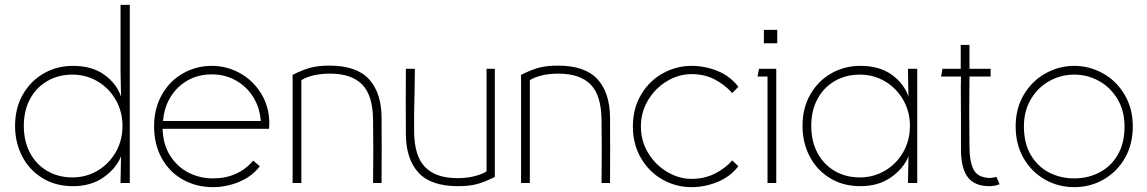

<svg xmlns="http://www.w3.org/2000/svg" viewBox="-20 -753 4720 790"><path d="M78 -235Q78 -172 103.5 -124Q129 -76 174.5 -49.5Q220 -23 278 -23Q334 -23 381 -50.5Q428 -78 456 -126.5Q484 -175 484 -235Q484 -294 456 -342.5Q428 -391 381 -418.5Q334 -446 278 -446Q220 -446 174.5 -419.5Q129 -393 103.5 -345.5Q78 -298 78 -235ZM42 -235Q42 -309 74.5 -365Q107 -421 161 -451.5Q215 -482 280 -482Q358 -482 408.5 -446Q459 -410 478 -356L476 -458V-733H514V0H476V-8L478 -110Q459 -61 407 -24Q355 13 280 13Q209 13 155 -20Q101 -53 71.5 -109.5Q42 -166 42 -235Z M856 17Q788 17 732.5 -14Q677 -45 645.5 -102Q614 -159 614 -233Q614 -307 646.5 -364Q679 -421 733.5 -451.5Q788 -482 851 -482Q913 -482 966.5 -452.5Q1020 -423 1053 -370.5Q1086 -318 1088 -253Q1088 -231 1087 -223H649Q651 -157 681 -111Q711 -65 757 -42Q803 -19 856 -19Q908 -19 949.5 -37.5Q991 -56 1022 -92L1049 -69Q1016 -26 963.5 -4.5Q911 17 856 17ZM851 -447Q796 -447 752 -422Q708 -397 681.5 -353.5Q655 -310 651 -255H1053Q1049 -310 1022 -353.5Q995 -397 950.5 -422Q906 -447 851 -447Z M1184 0V-445Q1228 -467 1259.5 -475Q1291 -483 1335 -483Q1447 -483 1498 -427.5Q1549 -372 1550 -271Q1551 -136 1550 0H1515Q1517 -130 1515 -260Q1514 -361 1470 -405.5Q1426 -450 1338 -450Q1299 -450 1268.5 -442.5Q1238 -435 1220 -423V0Z M2016 -470V-25Q1972 -3 1940.5 5Q1909 13 1865 13Q1753 13 1702 -42.5Q1651 -98 1650 -199Q1649 -335 1650 -470H1687L1686 -385Q1683 -288 1684 -210Q1685 -110 1729.5 -65Q1774 -20 1862 -20Q1900 -20 1932 -28Q1964 -36 1982 -48V-470Z M2124 0V-445Q2168 -467 2199.5 -475Q2231 -483 2275 -483Q2387 -483 2438 -427.5Q2489 -372 2490 -271Q2491 -136 2490 0H2455Q2457 -130 2455 -260Q2454 -361 2410 -405.5Q2366 -450 2278 -450Q2239 -450 2208.5 -442.5Q2178 -435 2160 -423V0Z M2825 17Q2761 17 2705.5 -14.5Q2650 -46 2617 -103Q2584 -160 2584 -233Q2584 -307 2618 -364Q2652 -421 2707.5 -451.5Q2763 -482 2825 -482Q2881 -482 2932.5 -461Q2984 -440 3018 -396L2993 -370Q2964 -403 2922 -425.5Q2880 -448 2825 -448Q2773 -448 2725 -419.5Q2677 -391 2647 -341.5Q2617 -292 2617 -233Q2617 -173 2647 -123.5Q2677 -74 2725.5 -45.5Q2774 -17 2825 -17Q2879 -17 2922 -39Q2965 -61 2993 -93L3018 -69Q2985 -26 2932.5 -4.5Q2880 17 2825 17Z M3178 -630V-575H3123V-630ZM3174 0H3138V-438H3097L3103 -470H3174Z M3724 -235Q3724 -294 3696 -342.5Q3668 -391 3621 -418.5Q3574 -446 3518 -446Q3460 -446 3414.5 -419.5Q3369 -393 3343.5 -345.5Q3318 -298 3318 -235Q3318 -172 3343.5 -124Q3369 -76 3414.5 -49.5Q3460 -23 3518 -23Q3574 -23 3621 -50.5Q3668 -78 3696 -126.5Q3724 -175 3724 -235ZM3718 -356 3716 -458V-470H3754V0H3716V-8L3718 -110Q3699 -61 3647 -24Q3595 13 3520 13Q3449 13 3395 -20Q3341 -53 3311.5 -109.5Q3282 -166 3282 -235Q3282 -309 3314.5 -365Q3347 -421 3401 -451.5Q3455 -482 3520 -482Q3598 -482 3648.5 -446Q3699 -410 3718 -356Z M3934 -138V-264Q3934 -310 3933.5 -352.5Q3933 -395 3934 -438H3852L3858 -470H3933V-568H3969V-470H4056V-438H3969Q3967 -294 3969 -149Q3969 -91 3984.5 -58Q4000 -25 4045 -21Q4060 -20 4080 -25L4093 5Q4073 13 4051 13Q3990 13 3962 -24Q3934 -61 3934 -138Z M4193 -233Q4193 -163 4221.5 -115Q4250 -67 4297 -43Q4344 -19 4400 -19Q4456 -19 4503 -43Q4550 -67 4578.5 -115Q4607 -163 4607 -233Q4607 -297 4578 -345.5Q4549 -394 4501.5 -420Q4454 -446 4400 -446Q4346 -446 4298.5 -420Q4251 -394 4222 -345.5Q4193 -297 4193 -233ZM4159 -233Q4159 -307 4193 -364Q4227 -421 4282.5 -451.5Q4338 -482 4400 -482Q4462 -482 4517.5 -451.5Q4573 -421 4607 -364Q4641 -307 4641 -233Q4641 -159 4608.5 -102.5Q4576 -46 4521 -14.5Q4466 17 4400 17Q4334 17 4279 -14.5Q4224 -46 4191.5 -102.5Q4159 -159 4159 -233Z"/></svg>

Font: Kreadon
Style: Regular
Weight: 400
Designer: kohakuno
Foundry: StudioGnu
Version: Version 1.000;Glyphs 3.1.2 (3151)